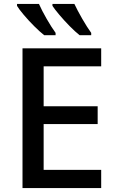

<svg xmlns="http://www.w3.org/2000/svg" viewBox="-20 -961 597 981"><path d="M497 0H95V-714H497V-622H203V-418H479V-327H203V-93H497ZM360 -941Q376 -907 400.5 -864.5Q425 -822 446 -793V-781H387Q364 -799 336 -827.5Q308 -856 283.5 -885Q259 -914 248 -931V-941ZM179 -941Q194 -907 218.5 -864.5Q243 -822 264 -793V-781H206Q183 -799 154.5 -827.5Q126 -856 101.5 -885Q77 -914 67 -931V-941Z"/></svg>

Font: Noto Sans Medium
Style: Regular
Weight: 500
Designer: Monotype Design Team
Foundry: Monotype Imaging Inc.
Version: Version 2.007